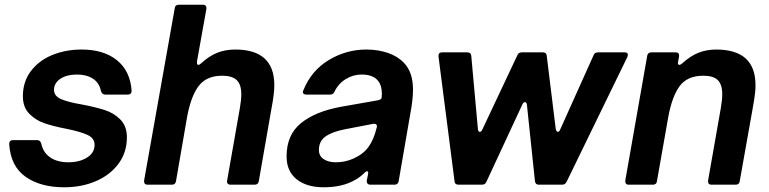

<svg xmlns="http://www.w3.org/2000/svg" viewBox="-20 -783 3261 814"><path d="M19 -172Q19 -189 35 -189H137Q151 -189 155 -174Q163 -136 193 -115.5Q223 -95 270 -95Q317 -95 349 -115Q381 -135 381 -169Q381 -197 351 -211Q321 -225 261 -237Q204 -248 167 -261Q130 -274 103.5 -301.5Q77 -329 77 -375Q77 -436 110.5 -481Q144 -526 201 -549.5Q258 -573 326 -573Q420 -573 476 -527.5Q532 -482 538 -399Q538 -382 522 -382H426Q413 -382 408 -397Q401 -432 374 -449.5Q347 -467 307 -467Q263 -467 236 -449Q209 -431 209 -402Q209 -376 238.5 -363Q268 -350 327 -340Q385 -329 424 -316.5Q463 -304 490.5 -276Q518 -248 518 -201Q518 -137 482.5 -89Q447 -41 386.5 -15Q326 11 252 11Q152 11 88.5 -33.5Q25 -78 19 -172Z M726 -14Q723 0 709 0H606Q589 0 591 -18L721 -749Q723 -763 738 -763H840Q857 -763 855 -745L815 -522V-518Q815 -508 821 -508Q826 -508 832 -514Q867 -546 901.5 -559.5Q936 -573 977 -573Q1143 -573 1143 -422Q1143 -385 1131 -323L1077 -14Q1074 0 1060 0H957Q949 0 945 -5Q941 -10 943 -18L997 -325Q1003 -360 1003 -383Q1003 -425 983.5 -443.5Q964 -462 922 -462Q855 -462 822 -418Q789 -374 773 -286Z M1195 -120Q1195 -211 1255.5 -260.5Q1316 -310 1424 -330L1583 -358Q1598 -362 1598 -369L1599 -386Q1599 -420 1583 -440Q1562 -467 1513 -467Q1477 -467 1445.5 -447.5Q1414 -428 1398 -394Q1393 -382 1380 -382H1279Q1270 -382 1266 -387Q1262 -392 1266 -400Q1300 -484 1374 -528.5Q1448 -573 1533 -573Q1583 -573 1625 -558.5Q1667 -544 1693 -516Q1731 -477 1731 -402Q1731 -359 1718 -292L1670 -14Q1667 0 1653 0H1550Q1542 0 1538 -5Q1534 -10 1535 -18L1540 -42Q1541 -45 1541 -50Q1541 -57 1536 -57Q1532 -57 1527 -52Q1506 -31 1485 -20Q1432 11 1352 11Q1280 11 1237.5 -23Q1195 -57 1195 -120ZM1479 -111Q1521 -130 1543 -161Q1565 -192 1577 -242Q1578 -244 1578 -248Q1578 -254 1573.5 -256.5Q1569 -259 1562 -258L1443 -235Q1390 -225 1361 -205Q1332 -185 1332 -147Q1332 -122 1352 -108.5Q1372 -95 1404 -95Q1444 -95 1479 -111Z M2042 -12Q2037 0 2023 0H1924Q1908 0 1907 -15L1839 -544V-546Q1839 -561 1854 -561H1961Q1977 -561 1978 -546L2006 -237Q2007 -224 2014 -224Q2021 -224 2025 -234L2174 -550Q2178 -561 2193 -561H2282Q2297 -561 2298 -546L2336 -237Q2337 -231 2339.5 -227.5Q2342 -224 2345 -224Q2351 -224 2355 -234L2497 -550Q2501 -561 2516 -561H2629Q2642 -561 2642 -550L2640 -542L2382 -12Q2376 0 2363 0H2264Q2250 0 2248 -15L2214 -338Q2213 -350 2205 -350Q2200 -350 2195 -341Z M2765 -14Q2763 0 2748 0H2645Q2637 0 2633.5 -5Q2630 -10 2631 -18L2724 -547Q2727 -561 2741 -561H2844Q2861 -561 2859 -544L2855 -522L2854 -516Q2854 -508 2860 -508Q2865 -508 2872 -514Q2907 -546 2941.5 -559.5Q2976 -573 3016 -573Q3183 -573 3183 -422Q3183 -394 3177.5 -361.5Q3172 -329 3171 -323L3116 -14Q3114 0 3099 0H2997Q2980 0 2982 -18L3036 -325Q3042 -360 3042 -383Q3042 -425 3023 -443.5Q3004 -462 2962 -462Q2894 -462 2861.5 -418Q2829 -374 2813 -286Z"/></svg>

Font: Open Sauce Two
Style: Bold Italic
Weight: 700
Italic angle: -10°
Designer: Alfredo Marco Pradil
Foundry: Creative Sauce Fz LLC
Version: Version 1.477